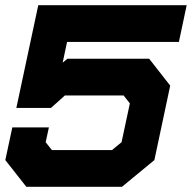

<svg xmlns="http://www.w3.org/2000/svg" viewBox="-28 -720 739 740"><path d="M73.5 0 -7.5 -103 19.5 -229H160.5L148 -172L172 -141.5H403.5L440.5 -172L472.5 -321.5L448.5 -352H222L168.5 -304H35L119.5 -700H691.5L661.5 -558.5H230.5L213.5 -478.5L231.5 -493.5H547L628 -390L567 -103L442 0Z"/></svg>

Font: Tourney Expanded Black
Style: Italic
Weight: 900
Width: 7
Italic angle: -12°
Designer: Tyler Finck
Foundry: Etcetera Type Co
Version: Version 1.010; ttfautohint (v1.8.3)